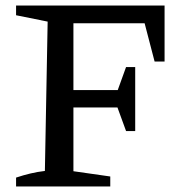

<svg xmlns="http://www.w3.org/2000/svg" viewBox="-20 -673 659 693"><path d="M574 -653V-451H538L502 -589H203L245 -630V-348H405L435 -431H468V-200H435L404 -285H245V-55L378 -36V0H38V-32Q65 -41 90.5 -47Q116 -53 142 -56L152 -595L38 -618V-653Z"/></svg>

Font: Piazzolla 24pt Medium
Style: Regular
Weight: 500
Designer: Juan Pablo del Peral
Foundry: Huerta Tipografica
Version: Version 2.005